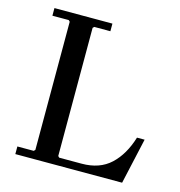

<svg xmlns="http://www.w3.org/2000/svg" viewBox="-101 -760 799 851"><g transform="rotate(15 298.5 -335.0)"><path d="M547 -210H582L535 0H45V-35H120L126 -41V-629L120 -635H45V-670H311V-635H237L231 -629V-41L237 -35H340Q422 -35 472 -81.5Q522 -128 547 -210Z"/></g></svg>

Font: Brygada 1918 Medium
Style: Regular
Weight: 500
Designer: Mateusz Machalski | Borys Kosmynka | Przemek Hoffer
Foundry: NIEPODLEGLA 2018
Version: Version 3.006